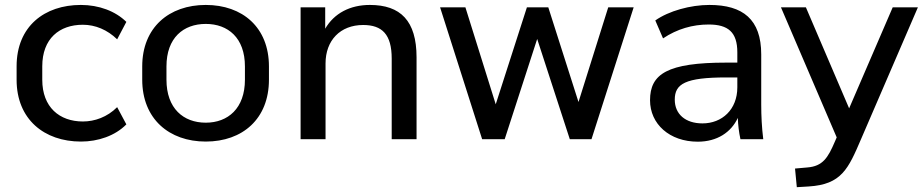

<svg xmlns="http://www.w3.org/2000/svg" viewBox="-20 -569 3775 785"><path d="M311 9.8C380.9 9.8 450.7 -13.7 496.6 -60.5L459 -130.9C418.5 -90.3 367.2 -72.3 318.8 -72.3C223.1 -72.3 152.8 -130.9 152.8 -242.7V-297.9C152.8 -411.1 222.7 -467.8 318.8 -467.8C369.6 -467.8 418.9 -447.3 459 -408.2L496.6 -479.5C452.1 -523.4 384.8 -548.8 310.5 -548.8C162.1 -548.8 47.9 -461.4 47.9 -297.9V-242.7C47.9 -81.5 160.6 9.8 311 9.8Z M821.3 9.8C971.7 9.8 1079.6 -83 1079.6 -243.2V-297.4C1079.6 -457 971.7 -548.8 821.3 -548.8C671.4 -548.8 561.5 -457 561.5 -297.4V-243.2C561.5 -83 671.4 9.8 821.3 9.8ZM821.3 -67.4C730 -67.4 660.6 -125.5 660.6 -243.2V-297.4C660.6 -414.6 730 -471.2 821.3 -471.2C912.1 -471.2 981.4 -414.6 981.4 -297.4V-243.2C981.4 -126 912.1 -67.4 821.3 -67.4Z M1311 0V-309.6C1311 -403.8 1371.1 -466.8 1464.8 -466.8C1542.5 -466.8 1581.5 -428.2 1581.5 -329.6V0H1683.1V-334.5C1683.1 -484.4 1617.2 -548.8 1492.2 -548.8C1411.1 -548.8 1346.2 -514.6 1309.6 -451.7V-539.1H1209V0Z M2043.5 0 2176.3 -409.7 2309.6 0H2398.4L2570.8 -539.1H2466.8L2345.2 -151.9L2221.7 -539.1H2134.3L2006.8 -142.6L1882.8 -539.1H1779.3L1951.2 0Z M2833 10.3C2911.6 10.3 2969.2 -27.8 2996.6 -86.9C2997.6 -58.1 3001 -28.8 3007.3 0H3100.6C3094.7 -47.4 3092.3 -95.2 3092.3 -142.1V-346.7C3092.3 -489.7 3017.6 -548.8 2880.4 -548.8C2803.2 -548.8 2714.4 -524.4 2659.2 -485.4L2690.9 -412.1C2748.5 -450.7 2812 -468.8 2877.4 -468.8C2957 -468.8 2994.6 -437.5 2994.6 -355V-313H2949.2C2709 -313 2637.7 -267.1 2637.7 -159.2C2637.7 -62 2717.3 10.3 2833 10.3ZM2852.1 -64.5C2782.2 -64.5 2738.8 -102.5 2738.8 -161.6C2738.8 -226.1 2781.2 -252.4 2950.2 -252.4H2994.6V-211.9C2994.6 -121.1 2932.1 -64.5 2852.1 -64.5Z M3393.1 10.7C3365.2 75.7 3344.2 110.8 3280.3 115.7L3230.5 120.1L3237.8 196.3L3286.1 193.4C3420.9 185.1 3448.2 121.6 3501 -1.5L3732.9 -539.1H3629.9L3451.7 -126L3274.9 -539.1H3172.9L3400.9 -7.3Z"/></svg>

Font: Winston
Style: Regular
Weight: 400
Designer: Vernon Adams, Kim Jin-seong, David Berlow, Cristiano Sobral
Foundry: The Winston Project Authors
Version: Version 3.004